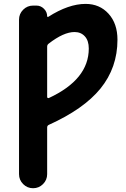

<svg xmlns="http://www.w3.org/2000/svg" viewBox="-20 -784 655 1000"><path d="M225.6 -279.3Q225.6 -275.4 228.5 -273.9Q231.4 -272.5 234.4 -273.4Q442.4 -370.1 442.4 -531.2Q442.4 -572.3 421.9 -594.7Q401.4 -617.2 368.2 -617.2Q311.5 -617.2 233.4 -556.6Q225.6 -550.8 225.6 -541ZM225.6 123Q225.6 153.3 204.1 174.8Q182.6 196.3 152.3 196.3Q122.1 196.3 100.6 174.8Q79.1 153.3 79.1 123V-681.6Q79.1 -711.9 100.6 -733.4Q122.1 -754.9 152.3 -754.9H169.9Q192.4 -754.9 209 -738.3Q225.6 -721.7 225.6 -699.2Q225.6 -697.3 227.5 -696.3Q229.5 -695.3 231.4 -696.3Q336.9 -763.7 425.8 -763.7Q499 -763.7 545.4 -712.4Q591.8 -661.1 591.8 -577.1Q591.8 -431.6 502.9 -322.3Q416 -215.8 234.4 -133.8Q225.6 -129.9 225.6 -120.1Z"/></svg>

Font: Gen Jyuu GothicX Bold
Style: Bold
Weight: 700
Designer: Ryoko NISHIZUKA (kana &amp; ideographs); Paul D. Hunt (Latin, Greek &amp; Cyrillic); Wenlong ZHANG (bopomofo); Sandoll C
Version: Version 1.058.20140828